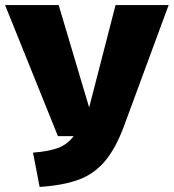

<svg xmlns="http://www.w3.org/2000/svg" viewBox="-40 -716 684 756"><path d="M448 -219Q415 -130 372 -80Q329 -30 268.5 -8Q208 14 116 20L90 -115Q154 -120 190 -134Q226 -148 250 -180H188L-20 -696H191L311 -293L415 -696H624Z"/></svg>

Font: FiraGO Heavy
Style: Regular
Weight: 900
Designer: bBox Type
Foundry: bBox Type GmbH
Version: Version 1.001